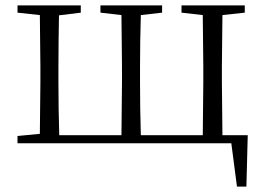

<svg xmlns="http://www.w3.org/2000/svg" viewBox="-20 -532 981 713"><path d="M45 0H839L860 161H895L900 -30H806L804 -227V-285L806 -476L889 -485V-512H654V-485L733 -476L735 -285V-227L733 -30H503C501 -85 500 -171 500 -227V-285C500 -339 501 -420 503 -476L582 -485V-512H353V-485L431 -476L433 -285V-227L431 -30H200C198 -85 197 -171 197 -227V-285C197 -338 198 -420 199 -475L280 -485V-512H45V-485L128 -476L130 -285V-227L128 -35L45 -27Z"/></svg>

Font: Noto Serif TC Light
Style: Regular
Weight: 300
Designer: Ryoko NISHIZUKA 西塚涼子 (kana & ideographs); Frank Grießhammer (Latin, Greek & Cyrillic); Wenlong ZHANG 张文龙 (bopomofo); San
Foundry: Adobe
Version: Version 2.001;hotconv 1.1.0;makeotfexe 2.6.0